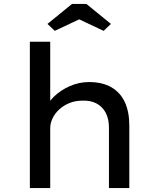

<svg xmlns="http://www.w3.org/2000/svg" viewBox="-20 -951 803 971"><path d="M131 0V-740H234V-401L208 -393Q219 -429 252 -461.5Q285 -494 332 -515Q379 -536 430 -536Q498 -536 543.5 -509.5Q589 -483 611.5 -434Q634 -385 634 -316V0H531V-305Q531 -350 514.5 -381Q498 -412 467.5 -428Q437 -444 396 -442Q361 -442 331.5 -430Q302 -418 280 -398Q258 -378 246 -353Q234 -328 234 -302V0H183Q165 0 152 0Q139 0 131 0ZM257 -795 220 -830 344 -931H417L541 -830L504 -795L366 -860H395Z"/></svg>

Font: Lexend Exa
Style: Regular
Weight: 400
Designer: Bonnie Shaver-Troup, Thomas Jockin
Foundry: Lexend
Version: Version 1.007